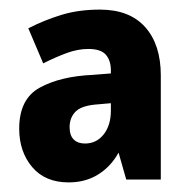

<svg xmlns="http://www.w3.org/2000/svg" viewBox="-20 -742 395 400"><path d="M188 -722Q250 -722 282.5 -685.5Q315 -649 315 -585V-368H243L227 -424Q211 -395 184.5 -378.5Q158 -362 123 -362Q74 -362 47 -394Q20 -426 20 -474Q20 -536 63 -559.5Q106 -583 173 -586L211 -589V-595Q211 -616 200.5 -628Q190 -640 164 -640Q142 -640 119 -631.5Q96 -623 70 -610L39 -683Q72 -700 108 -711Q144 -722 188 -722ZM177 -524Q148 -521 136.5 -508.5Q125 -496 125 -477Q125 -460 133.5 -451.5Q142 -443 157 -443Q181 -443 196 -462Q211 -481 211 -512V-527Z"/></svg>

Font: Noto Sans Sinhala Condensed ExtraBold
Style: Regular
Weight: 800
Width: 3
Designer: Jelle Bosma - Monotype Design Team
Foundry: Monotype Imaging Inc.
Version: Version 2.006; ttfautohint (v1.8.4.7-5d5b)